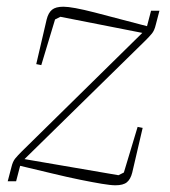

<svg xmlns="http://www.w3.org/2000/svg" viewBox="-20 -540 505 572"><path d="M324 12Q310 12 283 7.5Q256 3 219 -4.5Q182 -12 136.5 -23Q91 -34 40 -46L28 0H3L14 -42Q18 -59 25.5 -68Q33 -77 44 -88L404 -442L160 -490L144 -482L103 -346L88 -349L119 -482Q124 -502 135 -511Q146 -520 169 -520Q195 -520 261.5 -503Q328 -486 418 -462L430 -508H455L444 -466Q440 -449 432.5 -440Q425 -431 414 -420L53 -66L333 -18L349 -26L390 -162L405 -159L374 -26Q369 -6 358 3Q347 12 324 12Z"/></svg>

Font: IBM Plex Serif ExtraLight
Style: Italic
Weight: 200
Italic angle: -14°
Designer: Mike Abbink, Paul van der Laan, Pieter van Rosmalen
Foundry: Bold Monday
Version: Version 2.5